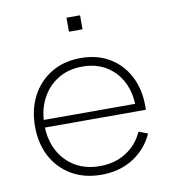

<svg xmlns="http://www.w3.org/2000/svg" viewBox="-83 -804 792 885"><g transform="rotate(-10 313.0 -361.5)"><path d="M322 8.5Q242 8.5 182.5 -26.2Q123 -61 90.2 -122Q57.5 -183 57.5 -263Q57.5 -343.5 90.2 -405.5Q123 -467.5 181.8 -502.8Q240.5 -538 319 -538Q397 -538 454.2 -503.5Q511.5 -469 543 -408.2Q574.5 -347.5 574.5 -268Q574.5 -262.5 574.2 -258.2Q574 -254 574 -251H530Q530.5 -255.5 530.5 -260.5Q530.5 -265.5 530.5 -271.5Q530.5 -338 504.8 -389Q479 -440 431.5 -469Q384 -498 319 -498Q254.5 -498 205.5 -468Q156.5 -438 129 -385Q101.5 -332 101.5 -263Q101.5 -195 129 -142.8Q156.5 -90.5 205.8 -61.2Q255 -32 321.5 -32Q391.5 -32 444.2 -65.5Q497 -99 523 -157.5L565 -141.5Q534 -72 470.2 -31.8Q406.5 8.5 322 8.5ZM85 -251V-286.5H560L572.5 -251ZM287.5 -732.5H351V-667H287.5Z"/></g></svg>

Font: Hepta Slab Light
Style: Regular
Weight: 300
Designer: Michael LaGattuta
Foundry: Michael LaGattuta
Version: Version 1.102